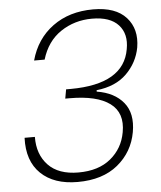

<svg xmlns="http://www.w3.org/2000/svg" viewBox="-52 -766 684 817"><g transform="rotate(-5 290.0 -357.0)"><path d="M107 -525Q132 -616 203 -668Q274 -720 376 -720Q472 -720 517 -670Q562 -620 549 -542Q537 -478 490 -431.5Q443 -385 361 -376V-370Q436 -358 474.5 -311Q513 -264 499 -185Q484 -101 419 -47.5Q354 6 247 6Q146 6 90 -48Q34 -102 38 -201H82Q81 -126 125 -80Q169 -34 254 -34Q340 -34 392 -77Q444 -120 456 -188Q471 -270 415.5 -311Q360 -352 244 -352H225L232 -391H253Q479 -392 504 -539Q516 -603 480.5 -642Q445 -681 368 -681Q293 -681 234 -641.5Q175 -602 152 -525Z"/></g></svg>

Font: Poppins ExtraLight
Style: Italic
Weight: 275
Italic angle: -10°
Designer: Ninad Kale (Devanagari), Jonny Pinhorn (Latin)
Foundry: Indian Type Foundry
Version: Version 3.200;PS 1.000;hotconv 16.6.54;makeotf.lib2.5.65590